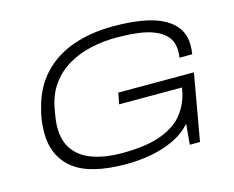

<svg xmlns="http://www.w3.org/2000/svg" viewBox="-99 -842 1214 998"><g transform="rotate(-15 508.0 -343.0)"><path d="M466 12Q271 12 182.5 -58.5Q94 -129 94 -256Q94 -293 99 -326Q104 -359 113 -389Q140 -493 205.5 -562Q271 -631 367.5 -664.5Q464 -698 582 -698Q669 -698 737 -686.5Q805 -675 852 -650Q899 -625 923 -587.5Q947 -550 947 -497Q947 -487 946 -475Q945 -463 943 -451H874Q876 -460 876.5 -469Q877 -478 877 -485Q877 -533 853 -562.5Q829 -592 788 -608.5Q747 -625 694.5 -631Q642 -637 585 -637Q514 -637 447.5 -622.5Q381 -608 325 -575.5Q269 -543 230 -489Q191 -435 178 -357Q175 -338 172.5 -324.5Q170 -311 169 -300.5Q168 -290 167.5 -281.5Q167 -273 167 -265Q167 -187 204.5 -139.5Q242 -92 307.5 -70.5Q373 -49 459 -49Q590 -49 670 -79Q750 -109 791 -162Q832 -215 844 -283L847 -298H509L520 -358H927L864 0H809L819 -110Q777 -64 719.5 -37.5Q662 -11 596.5 0.5Q531 12 466 12Z"/></g></svg>

Font: Archivo Expanded ExtraLight
Style: Italic
Weight: 250
Width: 7
Italic angle: -10°
Designer: Hector Gatti
Foundry: Omnibus-Type
Version: Version 2.001